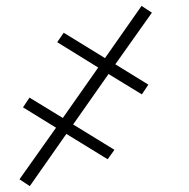

<svg xmlns="http://www.w3.org/2000/svg" viewBox="-20 -488 640 651"><path d="M81 143 46 120 170 -55 58 -124 80 -157 193 -88 313 -259 174 -345 196 -377 336 -291 460 -468 495 -445 371 -270 483 -201 461 -168 348 -237 228 -66 368 20 345 52 205 -34Z"/></svg>

Font: Iosevka Slab XLtExObl
Style: Regular
Weight: 200
Width: 7
Italic angle: -9°
Monospace: yes
Designer: Belleve Invis
Foundry: Belleve Invis
Version: Version 11.1.1; ttfautohint (v1.8.3)